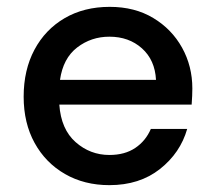

<svg xmlns="http://www.w3.org/2000/svg" viewBox="-20 -528 624 560"><path d="M299 12Q226 12 169.5 -20.5Q113 -53 81 -111Q49 -169 49 -246Q49 -324 80.5 -383Q112 -442 168.5 -475Q225 -508 300 -508Q373 -508 427 -475.5Q481 -443 511 -389Q541 -335 541 -270Q541 -260 540.5 -248.5Q540 -237 539 -223H153Q158 -151 200.5 -113.5Q243 -76 299 -76Q344 -76 374.5 -96.5Q405 -117 420 -152H526Q506 -82 446.5 -35Q387 12 299 12ZM299 -421Q246 -421 205 -389.5Q164 -358 155 -295H435Q432 -353 394 -387Q356 -421 299 -421Z"/></svg>

Font: DeepMind Sans Medium
Style: Regular
Weight: 500
Designer: Jonny Pinhorn / Modifications: Colophon Foundry
Foundry: Colophon Foundry
Version: Version 1.002; ttfautohint (v1.8.2)